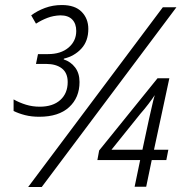

<svg xmlns="http://www.w3.org/2000/svg" viewBox="-20 -743 733 763"><path d="M136 -279Q105 -279 79.5 -285.5Q54 -292 34 -302V-348Q57 -335 83 -327Q109 -319 138 -319Q190 -319 219.5 -345.5Q249 -372 249 -417Q249 -453 226 -471Q203 -489 163 -489H123L131 -528H171Q222 -528 252.5 -554Q283 -580 283 -620Q283 -649 267 -665.5Q251 -682 220 -682Q192 -681 168.5 -672Q145 -663 123 -649L104 -682Q128 -700 159 -711.5Q190 -723 226 -723Q278 -723 304.5 -696Q331 -669 331 -628Q331 -580 303.5 -550Q276 -520 234 -510L233 -507Q261 -498 278.5 -475Q296 -452 296 -417Q296 -355 254.5 -317Q213 -279 136 -279ZM92 0 627 -714H681L146 0ZM515 -1 537 -107H367L374 -145L606 -432H653L592 -148H649L641 -107H583L561 -1ZM423 -148H546L572 -269Q578 -294 583.5 -319.5Q589 -345 595 -365Q586 -351 570 -330Q554 -309 538 -291Z"/></svg>

Font: Noto Sans SemiCondensed Light
Style: Italic
Weight: 300
Width: 4
Italic angle: -12°
Designer: Monotype Design Team
Foundry: Monotype Imaging Inc.
Version: Version 2.013; ttfautohint (v1.8.4.7-5d5b)